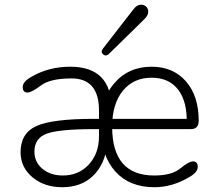

<svg xmlns="http://www.w3.org/2000/svg" viewBox="-20 -776 899 803"><path d="M626 7Q522 7 463 -58Q404 -123 400 -241Q396 -354 456 -425.5Q516 -497 614 -497Q704 -497 757.5 -436Q811 -375 811 -271Q811 -236 778 -236H430L429 -279H781L761 -256Q764 -350 725.5 -400.5Q687 -451 614 -451Q538 -451 493.5 -396Q449 -341 449 -246Q449 -42 625 -42Q698 -42 734 -71.5Q770 -101 787 -101Q807 -101 807 -78Q807 -56 773 -36Q701 7 626 7ZM240 7Q166 7 116.5 -34Q67 -75 66 -137Q65 -218 131.5 -248.5Q198 -279 373 -279H405V-236H375Q227 -236 175.5 -217Q124 -198 124 -142Q124 -98 157.5 -70Q191 -42 243 -42Q309 -42 351.5 -88Q394 -134 394 -206V-314Q394 -448 279 -448Q190 -448 151 -418.5Q112 -389 95 -389Q75 -389 75 -412Q75 -434 110 -454Q183 -497 274 -497Q447 -497 447 -319V-171H428Q419 -89 369.5 -41Q320 7 240 7ZM435 -550Q423 -539 411.5 -548.5Q400 -558 410 -572L538 -737Q551 -754 565.5 -756Q580 -758 590 -749.5Q600 -741 600 -726.5Q600 -712 584 -696Z"/></svg>

Font: Nunito VF Beta Light
Style: Regular
Weight: 300
Designer: Vernon Adams
Foundry: newtypography
Version: Version 3.001